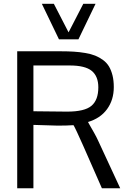

<svg xmlns="http://www.w3.org/2000/svg" viewBox="-20 -1004 694 1024"><path d="M203.1 -983.9H267.1L345.7 -831.5L424.3 -983.9H489.7L398.4 -794.4H294.4ZM158.2 -654.8V-410.6Q178.2 -410.6 241 -409.7Q303.7 -408.7 337.9 -408.7Q431.2 -408.7 467.8 -439.7Q504.4 -470.7 504.4 -538.1Q504.4 -597.2 469.2 -626Q434.1 -654.8 351.6 -654.8ZM621.1 0H523.4L423.8 -226.6Q383.3 -317.9 372.1 -336.4Q336.4 -334 287.6 -334L158.2 -337.9V0H71.8V-730.5H302.7Q342.8 -730.5 373.5 -728.5Q404.3 -726.6 434.8 -721.4Q465.3 -716.3 487.8 -707.3Q510.3 -698.2 529.8 -683.8Q549.3 -669.4 561.3 -649.4Q573.2 -629.4 580.1 -601.8Q586.9 -574.2 586.9 -539.6Q586.9 -471.2 551 -421.9Q515.1 -372.6 449.2 -353.5Q449.2 -352.5 459 -335.9Q468.8 -319.3 482.2 -295.2Q495.6 -271 502.9 -254.9Z"/></svg>

Font: Oxygen
Style: Regular
Weight: 400
Designer: Vernon Adams
Foundry: Vernon Adams
Version: Version Release 0.2.3 webfont; ttfautohint (v0.93.3-1d66) -l